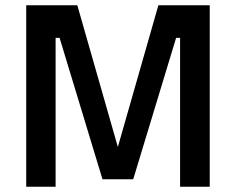

<svg xmlns="http://www.w3.org/2000/svg" viewBox="-20 -705 890 725"><path d="M79 0V-685H272L425 -150L578 -685H772V0H660V-562H645L483 -28H367L205 -562H190V0Z"/></svg>

Font: Titillium Web[RUS by Daymarius]
Style: Regular
Weight: 600
Designer: Cyrillization by Daymarius
Foundry: Cyrillization by Daymarius
Version: Version 1.002 September 11, 2018